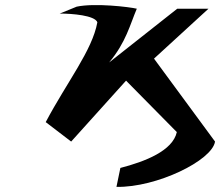

<svg xmlns="http://www.w3.org/2000/svg" viewBox="-20 -553 865 750"><path d="M360.3 -466C340.5 -356 241.7 -233 158.6 -76L258 0L472.4 -238L670.7 -37C654.5 36 547.1 78 450.2 103L434.9 177C591.5 180 808.7 74 820 0L581.6 -324L794.4 -519H672.4L406.3 -309C472.4 -388 487.9 -457 514.4 -519C484.5 -526 350.9 -542 279.6 -527L213.5 -500C261.5 -500 350.4 -493 360.3 -466Z"/></svg>

Font: Hussar Milosc
Style: Obl
Weight: 700
Foundry: Cannot Into Space Fonts
Version: Version 1.02